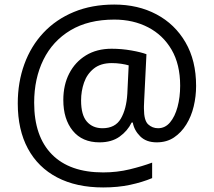

<svg xmlns="http://www.w3.org/2000/svg" viewBox="-20 -734 939 843"><path d="M841 -357Q841 -311 830.5 -267Q820 -223 798 -187.5Q776 -152 744 -130.5Q712 -109 668 -109Q622 -109 595.5 -135.5Q569 -162 563 -196H558Q540 -159 505 -134Q470 -109 417 -109Q341 -109 299.5 -160Q258 -211 258 -295Q258 -361 284 -411.5Q310 -462 357.5 -491Q405 -520 470 -520Q514 -520 556.5 -512.5Q599 -505 623 -496L613 -293Q612 -275 612 -267.5Q612 -260 612 -257Q612 -205 630.5 -188Q649 -171 674 -171Q705 -171 726.5 -196.5Q748 -222 759.5 -264.5Q771 -307 771 -358Q771 -451 733.5 -515.5Q696 -580 630.5 -614Q565 -648 482 -648Q368 -648 289.5 -601Q211 -554 170.5 -471.5Q130 -389 130 -283Q130 -135 208 -56Q286 23 433 23Q494 23 549.5 9.5Q605 -4 648 -20V48Q605 66 551.5 77.5Q498 89 433 89Q315 89 231 45Q147 1 102.5 -81.5Q58 -164 58 -280Q58 -373 87 -452.5Q116 -532 171 -590.5Q226 -649 304.5 -681.5Q383 -714 482 -714Q586 -714 667 -671Q748 -628 794.5 -548Q841 -468 841 -357ZM336 -293Q336 -229 361.5 -200Q387 -171 430 -171Q486 -171 510.5 -213Q535 -255 539 -322L545 -447Q532 -451 512 -454Q492 -457 471 -457Q422 -457 392 -433Q362 -409 349 -371.5Q336 -334 336 -293Z"/></svg>

Font: Noto Sans Mayan Numerals
Style: Regular
Weight: 400
Designer: Monotype Design Team
Foundry: Monotype Imaging Inc.
Version: Version 2.001; ttfautohint (v1.8.4.7-5d5b)